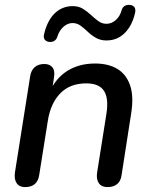

<svg xmlns="http://www.w3.org/2000/svg" viewBox="-20 -756 616 783"><path d="M82 7Q59 7 48 -9Q37 -25 41 -53L103 -445Q107 -470 122 -482.5Q137 -495 161 -495Q183 -495 194 -481Q205 -467 200 -439L189 -365L183 -382Q208 -438 255.5 -467.5Q303 -497 368 -497Q422 -497 458.5 -475Q495 -453 510.5 -408Q526 -363 515 -294L476 -43Q473 -18 458 -5.5Q443 7 418 7Q394 7 383 -9Q372 -25 376 -52L414 -292Q424 -355 404 -385.5Q384 -416 332 -416Q265 -416 225.5 -375Q186 -334 175 -263L140 -43Q133 7 82 7ZM182 -585Q169 -586 162.5 -594.5Q156 -603 160 -617Q166 -644 177 -665.5Q188 -687 203 -701.5Q218 -716 236.5 -723.5Q255 -731 276 -731Q301 -731 318.5 -720Q336 -709 351 -695Q366 -681 381 -670Q396 -659 414 -659Q435 -659 452 -674Q469 -689 476 -714Q479 -726 488 -731.5Q497 -737 509 -736Q522 -735 528 -727Q534 -719 531 -704Q523 -668 506 -642.5Q489 -617 466 -604Q443 -591 414 -591Q390 -591 371.5 -601.5Q353 -612 338.5 -626Q324 -640 309 -651Q294 -662 276 -662Q256 -662 239 -647Q222 -632 214 -607Q211 -596 202.5 -590Q194 -584 182 -585Z"/></svg>

Font: Nunito ExtraLight SemiBold
Style: Italic
Weight: 600
Italic angle: -9°
Version: Version 3.602